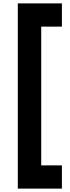

<svg xmlns="http://www.w3.org/2000/svg" viewBox="-20 -900 414 1132"><path d="M85 212V-880H345V-743H223V75H345V212Z"/></svg>

Font: Yaldevi ExtraLight
Style: Regular
Weight: 200
Designer: Sol Matas, Rajitha Manaperi, Kosala Senevirathne
Foundry: Mooniak
Version: Version 1.100